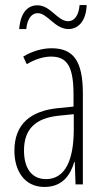

<svg xmlns="http://www.w3.org/2000/svg" viewBox="-20 -730 416 760"><path d="M56 -615H84C88 -658 107 -678 129 -678C168 -678 197 -615 251 -615C289 -615 321 -646 323 -710H295C292 -670 275 -646 250 -646C207 -646 181 -709 128 -709C88 -709 61 -678 56 -615ZM184 -539C147 -539 106 -527 72 -506L86 -476C123 -498 156 -506 182 -506C245 -506 271 -468 271 -356V-308L210 -302C100 -291 37 -238 37 -133C37 -59 73 10 156 10C228 10 259 -38 274 -89H276L279 0H308V-359C308 -487 272 -539 184 -539ZM212 -272 272 -278V-218C272 -100 240 -21 162 -21C108 -21 75 -61 75 -134C75 -218 119 -262 212 -272Z"/></svg>

Font: Noto Sans Hebrew ExtraCondensed ExtraLight
Style: Regular
Weight: 200
Width: 2
Designer: Monotype Design Team
Foundry: Monotype Imaging Inc.
Version: Version 2.004